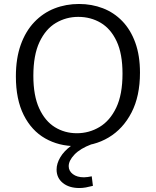

<svg xmlns="http://www.w3.org/2000/svg" viewBox="-20 -727 785 967"><path d="M362 9Q276 9 207.5 -30Q139 -69 99.5 -147.5Q60 -226 60 -342Q60 -433 84.5 -501.5Q109 -570 153 -616Q197 -662 254.5 -684.5Q312 -707 378 -707Q442 -707 498 -685.5Q554 -664 596 -620.5Q638 -577 661.5 -512Q685 -447 685 -361Q685 -243 642.5 -160.5Q600 -78 527 -34.5Q454 9 362 9ZM367 -56Q429 -56 481.5 -87.5Q534 -119 565.5 -185Q597 -251 597 -356Q597 -456 567.5 -519Q538 -582 487.5 -612Q437 -642 374 -642Q313 -642 261.5 -611.5Q210 -581 179 -515.5Q148 -450 148 -345Q148 -245 177.5 -181Q207 -117 256.5 -86.5Q306 -56 367 -56ZM380 220Q328 220 296.5 194.5Q265 169 265 127Q265 97 283.5 65.5Q302 34 338.5 7Q375 -20 430 -38L440 0Q384 21 355 51.5Q326 82 326 110Q326 134 347 150Q368 166 403 166Q412 166 422 164.5Q432 163 442 161L448 209Q429 214 412.5 217Q396 220 380 220Z"/></svg>

Font: Bitter Thin
Style: Regular
Weight: 400
Version: Version 3.021